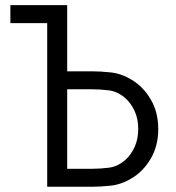

<svg xmlns="http://www.w3.org/2000/svg" viewBox="-20 -711 671 731"><path d="M19.5 -691.4H235.8V-439.5H331.5Q361.8 -439.5 401.9 -435.3Q441.9 -431.2 482.4 -406.7Q525.9 -380.4 554.2 -332Q582.5 -283.7 582.5 -219.7Q582.5 -155.8 554.2 -107.4Q525.9 -59.1 482.4 -32.7Q441.9 -8.3 401.9 -4.2Q361.8 0 331.5 0H159.7V-623H19.5ZM331.5 -68.4Q361.3 -68.4 394.5 -72.5Q427.7 -76.7 456.5 -101.6Q478 -120.1 492.2 -150.6Q506.3 -181.2 506.3 -219.7Q506.3 -258.8 492.2 -289.1Q478 -319.3 456.5 -337.9Q427.7 -362.8 394.5 -366.9Q361.3 -371.1 331.5 -371.1H235.8V-68.4Z"/></svg>

Font: Gidole
Style: Regular
Weight: 400
Version: Version 2.100; ttfautohint (v1.8.4.7-5d5b)